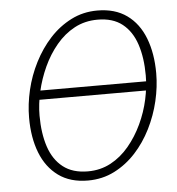

<svg xmlns="http://www.w3.org/2000/svg" viewBox="-50 -718 719 778"><g transform="rotate(-5 309.0 -329.5)"><path d="M277 12Q205 12 157 -23Q109 -58 85 -119.5Q61 -181 61 -262Q61 -317 74.5 -374.5Q88 -432 115 -485Q142 -538 180 -579.5Q218 -621 267 -646Q316 -671 374 -671Q446 -671 494 -636.5Q542 -602 566 -540Q590 -478 590 -397Q590 -342 576.5 -284.5Q563 -227 536.5 -174Q510 -121 472 -79.5Q434 -38 385 -13Q336 12 277 12ZM280 -25Q331 -25 373 -47.5Q415 -70 447.5 -109Q480 -148 502.5 -196Q525 -244 536 -294.5Q547 -345 547 -392Q547 -464 529 -518.5Q511 -573 472.5 -603.5Q434 -634 372 -634Q320 -634 278 -611.5Q236 -589 203.5 -550Q171 -511 149 -463Q127 -415 115.5 -364.5Q104 -314 104 -267Q104 -195 122 -140.5Q140 -86 179 -55.5Q218 -25 280 -25ZM93 -331 100 -368H563L556 -331Z"/></g></svg>

Font: Source Sans 3 Light
Style: Italic
Weight: 300
Italic angle: -11°
Designer: Paul D. Hunt
Foundry: Adobe
Version: Version 3.046;hotconv 1.0.118;makeotfexe 2.5.65603